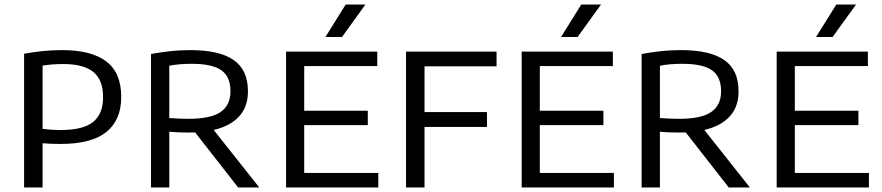

<svg xmlns="http://www.w3.org/2000/svg" viewBox="-20 -821 3862 841"><path d="M85.5 0V-585.5Q125.5 -593 166.2 -597.2Q207 -601.5 252.5 -601.5Q380 -601.5 445.5 -552Q511 -502.5 511 -396Q511 -295.5 446 -243Q381 -190.5 245.5 -190.5Q224.5 -190.5 204.8 -191.2Q185 -192 166.5 -193.5V0ZM247 -251.5Q344 -251.5 387.8 -286.8Q431.5 -322 431.5 -395Q431.5 -471 388.8 -505.8Q346 -540.5 258.5 -540.5Q232.5 -540.5 210 -538.8Q187.5 -537 166.5 -533.5V-256.5Q186 -254 205.2 -252.8Q224.5 -251.5 247 -251.5Z M641.5 0V-584.5Q679 -591.5 722.5 -596.5Q766 -601.5 814.5 -601.5Q941.5 -601.5 1003.8 -557.8Q1066 -514 1066 -422Q1066.5 -362 1036.2 -321.8Q1006 -281.5 947.8 -261Q889.5 -240.5 805 -240.5Q783 -240.5 762.2 -241.2Q741.5 -242 721.5 -244V0ZM1023 0 805 -279H894.5L1115.5 0ZM805 -300.5Q902.5 -300.5 946 -330.2Q989.5 -360 989.5 -421Q989.5 -485.5 949.2 -513.5Q909 -541.5 820 -541.5Q790.5 -541.5 767.2 -539.5Q744 -537.5 721.5 -533V-304Q745 -302.5 762.5 -301.5Q780 -300.5 805 -300.5Z M1233 0V-595H1632.5V-531.5H1312.5V-63.5H1637V0ZM1283 -273V-336H1591V-273ZM1405.5 -659 1494 -801H1580.5L1478 -659Z M1758.5 0V-595H2155V-530.5H1839.5V0ZM1813.5 -265V-330H2113V-265Z M2265 0V-595H2664.5V-531.5H2344.5V-63.5H2669V0ZM2315 -273V-336H2623V-273ZM2437.5 -659 2526 -801H2612.5L2510 -659Z M2790.5 0V-584.5Q2828 -591.5 2871.5 -596.5Q2915 -601.5 2963.5 -601.5Q3090.5 -601.5 3152.8 -557.8Q3215 -514 3215 -422Q3215.5 -362 3185.2 -321.8Q3155 -281.5 3096.8 -261Q3038.5 -240.5 2954 -240.5Q2932 -240.5 2911.2 -241.2Q2890.5 -242 2870.5 -244V0ZM3172 0 2954 -279H3043.5L3264.5 0ZM2954 -300.5Q3051.5 -300.5 3095 -330.2Q3138.5 -360 3138.5 -421Q3138.5 -485.5 3098.2 -513.5Q3058 -541.5 2969 -541.5Q2939.5 -541.5 2916.2 -539.5Q2893 -537.5 2870.5 -533V-304Q2894 -302.5 2911.5 -301.5Q2929 -300.5 2954 -300.5Z M3382 0V-595H3781.5V-531.5H3461.5V-63.5H3786V0ZM3432 -273V-336H3740V-273ZM3554.5 -659 3643 -801H3729.5L3627 -659Z"/></svg>

Font: Encode Sans SC
Style: Regular
Weight: 400
Version: Version 3.002